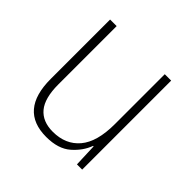

<svg xmlns="http://www.w3.org/2000/svg" viewBox="-142 -663 807 807"><g transform="rotate(45 261.0 -259.5)"><path d="M439 -529V0H408L404 -103H401Q385 -59 345.5 -24.5Q306 10 235 10Q76 10 76 -176V-529H115V-182Q115 -101 146.5 -63Q178 -25 239 -25Q315 -25 358 -76Q401 -127 401 -232V-529Z"/></g></svg>

Font: Noto Sans Gujarati UI SemiCondensed ExtraLight
Style: Regular
Weight: 200
Width: 4
Designer: Jelle Bosma - Monotype Design Team, Universal Thirst
Foundry: Monotype Imaging Inc.
Version: Version 2.106; ttfautohint (v1.8.4.7-5d5b)